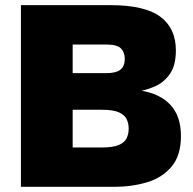

<svg xmlns="http://www.w3.org/2000/svg" viewBox="-20 -723 747 743"><path d="M61 0V-703.1H406.2Q540.5 -703.1 600.6 -658.2Q660.6 -613.3 660.6 -528.3Q660.6 -471.2 638.7 -438.7Q616.7 -406.2 584.5 -391.1Q552.2 -376 522 -370.6L523.4 -372.6Q599.1 -360.8 639.6 -317.1Q680.2 -273.4 680.2 -196.8Q680.2 -121.6 644.3 -78.6Q608.4 -35.6 549.6 -17.8Q490.7 0 421.9 0ZM261.2 -152.3H374Q416.5 -152.3 439 -161.6Q461.4 -170.9 469.7 -187.5Q478 -204.1 478 -225.6Q478 -244.1 470.7 -260.7Q463.4 -277.3 441.2 -287.8Q418.9 -298.3 373.5 -298.3H261.2ZM261.2 -439.9H390.1Q429.2 -439.9 446 -453.4Q462.9 -466.8 462.9 -495.1Q462.9 -520.5 448 -535.6Q433.1 -550.8 390.1 -550.8H261.2Z"/></svg>

Font: Schibsted Grotesk Black
Style: Regular
Weight: 900
Designer: Bakken & Baeck AS, Henrik Kongsvoll
Foundry: Schibsted ASA
Version: Version 1.100;gftools[0.9.25]